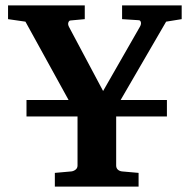

<svg xmlns="http://www.w3.org/2000/svg" viewBox="-20 -691 703 711"><path d="M595.2 -610.8 426.8 -320.8H598.1V-259.8H410.2V-78.1Q410.2 -68.4 416.5 -62.7Q422.9 -57.1 432.1 -56.2L493.2 -50.8V0H183.1V-50.8L244.1 -56.2Q252.4 -57.1 259.8 -62.7Q267.1 -68.4 267.1 -78.1V-259.8H78.1V-320.8H233.9L74.2 -610.8L9.8 -620.1V-670.9H293.9V-620.1L241.2 -615.2Q235.8 -615.2 233.2 -607.9Q230.5 -600.6 235.8 -590.8L361.8 -354L498 -591.8Q503.4 -601.1 501.7 -608.6Q500 -616.2 493.2 -616.2L432.1 -620.1V-670.9H652.8V-620.1Z"/></svg>

Font: Charis SIL
Style: Bold
Weight: 700
Foundry: SIL International
Version: Version 4.112